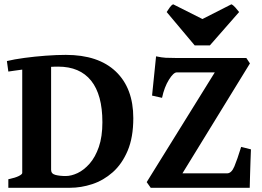

<svg xmlns="http://www.w3.org/2000/svg" viewBox="-20 -890 1244 910"><path d="M19.5 0V-40.5Q52.7 -47.4 69.1 -55.7Q85.4 -64 85.4 -70.3V-560.1Q66.4 -557.6 49.6 -555.2Q32.7 -552.7 19.5 -550.8L12.7 -600.6Q46.4 -608.9 95.2 -615.5Q144 -622.1 196.3 -626Q248.5 -629.9 292 -629.9Q446.3 -629.9 529.1 -550.8Q611.8 -471.7 611.8 -330.1Q611.8 -238.8 585 -175.5Q558.1 -112.3 514.2 -73.5Q470.2 -34.7 417.2 -17.3Q364.3 0 312 0H268.6Q211.4 0 159.2 0Q106.9 0 40 0ZM291.5 -55.7Q317.9 -55.7 347.9 -69.8Q377.9 -84 404.8 -114.5Q431.6 -145 448.5 -193.6Q465.3 -242.2 465.3 -311Q465.3 -440.9 411.9 -507.6Q358.4 -574.2 255.4 -574.2Q247.6 -574.2 239.3 -574Q231 -573.7 222.2 -573.2V-85Q222.2 -66.4 242.7 -61Q263.2 -55.7 291.5 -55.7ZM1169.4 -182.1Q1168.5 -161.1 1167.2 -125.2Q1166 -89.4 1165 -54.2Q1164.1 -19 1163.6 0H694.3L675.3 -26.9L998 -546.9H817.9Q802.2 -546.9 780.5 -512Q758.8 -477.1 748 -426.3L700.7 -437L719.7 -623Q746.6 -617.2 765.4 -616.2Q784.2 -615.2 812.5 -615.2H1147.5L1164.6 -589.4L844.7 -68.4H1056.2Q1077.1 -68.4 1090.8 -101.1Q1104.5 -133.8 1123 -193.8ZM974.6 -674.8H902.8L770 -833Q775.9 -842.3 784.2 -854.2Q792.5 -866.2 800.8 -869.6L939.5 -799.8L1076.7 -869.6Q1085 -866.2 1095.7 -854.2Q1106.4 -842.3 1113.3 -833Z"/></svg>

Font: Gentium Book Plus
Style: Bold
Weight: 700
Designer: Victor Gaultney, Annie Olsen, Iska Routamaa, Becca Hirsbrunner
Foundry: SIL International
Version: Version 6.101